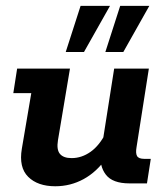

<svg xmlns="http://www.w3.org/2000/svg" viewBox="-20 -639 579 669"><path d="M172.6 10Q111.3 10 78.2 -22.9Q45.1 -55.8 56.1 -120.8L89 -314.5H26.4L39.7 -400H223.8L182 -150.7Q176.5 -117.5 188.8 -102.8Q201.2 -88.1 229.5 -88.1Q264.7 -88.1 295.7 -110.1Q326.7 -132 349.4 -177.2L336.9 -140L377.8 -400H498.7L455.8 -126.5Q452 -105.2 457.5 -95.4Q463.1 -85.5 482.7 -85.5H505.4L492.1 0H431.1Q372 0 348.7 -30.6Q325.3 -61.1 331.6 -107.4L333.6 -122.9L351.2 -89Q317.2 -40 271.4 -15Q225.6 10 172.6 10ZM209 -457.8 260.8 -618.6H363.3L272.6 -457.8ZM347.1 -457.8 398.8 -618.6H500.3L409.7 -457.8Z"/></svg>

Font: Rokkitt SemiBold
Style: Italic
Weight: 600
Italic angle: -9°
Designer: Vernon Adams
Foundry: Vernon Adams
Version: Version 3.103